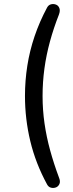

<svg xmlns="http://www.w3.org/2000/svg" viewBox="-20 -732 357 938"><path d="M210 169Q154 66 128 -42.5Q102 -151 102 -263Q102 -338 113.5 -411Q125 -484 149 -555Q173 -626 210 -695Q217 -708 229.5 -711Q242 -714 253.5 -709.5Q265 -705 270 -692.5Q275 -680 268 -661Q242 -595 224 -529Q206 -463 197 -397Q188 -331 188 -263Q188 -195 197.5 -129Q207 -63 225 2.5Q243 68 268 135Q276 154 270.5 166.5Q265 179 253.5 183.5Q242 188 229.5 185Q217 182 210 169Z"/></svg>

Font: Nunito ExtraLight
Style: Regular
Weight: 400
Version: Version 3.602